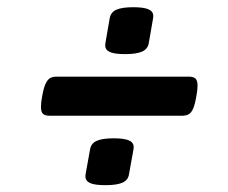

<svg xmlns="http://www.w3.org/2000/svg" viewBox="-20 -555 640 540"><path d="M411.1 -509.8Q411.1 -505.9 410.6 -503.9L398.4 -433.6Q395.5 -417 379.6 -409.9Q363.8 -402.8 331.5 -402.8Q302.2 -402.8 289.1 -408.7Q275.9 -414.6 275.9 -427.7Q275.9 -431.6 276.4 -433.6L288.6 -503.9Q291.5 -520.5 307.1 -527.6Q322.8 -534.7 355 -534.7Q384.3 -534.7 397.7 -528.8Q411.1 -522.9 411.1 -509.8ZM535.6 -314Q535.6 -301.3 532.2 -284.2Q528.3 -261.2 523.2 -249.5Q518.1 -237.8 510.7 -233.6Q503.4 -229.5 491.7 -229.5H119.6Q106.9 -229.5 101.1 -234.6Q95.2 -239.7 95.2 -254.4Q95.2 -267.1 98.6 -284.2Q102.5 -307.1 107.9 -318.8Q113.3 -330.6 120.4 -335Q127.4 -339.4 139.2 -339.4H511.2Q523.9 -339.4 529.8 -334Q535.6 -328.6 535.6 -314ZM356 -141.1Q356 -137.2 355.5 -135.3L342.8 -64.9Q340.3 -48.3 324.5 -41.3Q308.6 -34.2 276.4 -34.2Q247.1 -34.2 233.6 -40Q220.2 -45.9 220.2 -59.6Q220.2 -63 220.7 -64.9L233.4 -135.3Q236.3 -151.9 252 -158.9Q267.6 -166 299.8 -166Q329.1 -166 342.5 -160.2Q356 -154.3 356 -141.1Z"/></svg>

Font: Courier Prime Sans
Style: Bold Italic
Weight: 700
Italic angle: -10°
Designer: Alan Dague-Greene
Foundry: Quote-Unquote Apps
Version: Version 3.020